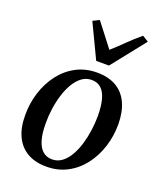

<svg xmlns="http://www.w3.org/2000/svg" viewBox="-152 -922 862 1030"><g transform="rotate(20 279.0 -407.0)"><path d="M321.5 -556Q387 -556 431.5 -530Q476 -504 499 -454.2Q522 -404.5 522.5 -333.5Q522.5 -266.5 502.8 -204.5Q483 -142.5 445.8 -93.8Q408.5 -45 355.5 -16.8Q302.5 11.5 236.5 11.5Q172 11.5 127.2 -14.5Q82.5 -40.5 59.2 -89.8Q36 -139 36 -208.5Q35.5 -276.5 55.2 -339Q75 -401.5 112.2 -450.5Q149.5 -499.5 202.5 -527.8Q255.5 -556 321.5 -556ZM308 -509Q276 -509 251.2 -490.2Q226.5 -471.5 208 -440Q189.5 -408.5 177.5 -369Q165.5 -329.5 159.8 -287.5Q154 -245.5 154.5 -206Q154.5 -147.5 166 -109.8Q177.5 -72 199.2 -53.8Q221 -35.5 251.5 -35.5Q283 -35.5 307.8 -54Q332.5 -72.5 350.8 -104Q369 -135.5 380.8 -175Q392.5 -214.5 398.2 -256.2Q404 -298 404 -337Q404 -394 393.5 -432.2Q383 -470.5 361.8 -489.8Q340.5 -509 308 -509ZM294.5 -613 201.5 -808 238 -826Q262.5 -794.5 288.2 -761Q314 -727.5 340.5 -693Q377.5 -726 411.2 -759.5Q445 -793 485 -826L519.5 -804.5L367.5 -613Z"/></g></svg>

Font: Merriweather 48pt Medium
Style: Italic
Weight: 500
Italic angle: -7.8°
Version: Version 2.101